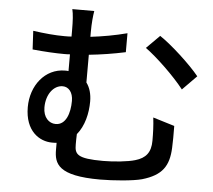

<svg xmlns="http://www.w3.org/2000/svg" viewBox="-56 -857 1064 959"><g transform="rotate(5 475.5 -377.0)"><path d="M83 -670 88 -577C148 -571 204 -568 247 -568C256 -568 266 -568 276 -569V-485C271 -486 265 -486 259 -486C158 -486 89 -396 89 -288C89 -168 162 -122 225 -122C233 -122 241 -122 248 -123V-89C248 -18 269 41 480 41C546 41 646 33 689 21C789 -8 821 -57 825 -148C827 -189 826 -204 826 -258L718 -291C723 -249 724 -214 724 -175C724 -116 699 -86 647 -71C611 -60 540 -53 487 -53C356 -53 344 -74 344 -123C344 -138 344 -157 345 -175C382 -219 397 -284 397 -343C397 -380 388 -412 370 -436V-575C429 -581 493 -591 553 -604V-699C492 -683 430 -672 370 -665V-688C370 -735 374 -771 378 -795H268C274 -771 276 -738 276 -688V-658C264 -657 252 -657 240 -657C193 -657 140 -662 83 -670ZM172 -294C172 -360 209 -407 254 -407C284 -407 306 -381 306 -338C306 -276 286 -216 235 -216C201 -216 172 -244 172 -294ZM651 -634C707 -594 798 -507 848 -443L919 -515C875 -570 776 -661 717 -700Z"/></g></svg>

Font: GenEiGothic-pro-SemiBold
Style: Regular
Weight: 500
Designer: Ryoko NISHIZUKA (kana & ideographs); Paul D. Hunt (Latin, Greek & Cyrillic); Wenlong ZHANG (bopomofo); Sandoll Communica
Foundry: Adobe Systems Incorporated; o_tamon
Version: Version 1.000.140830